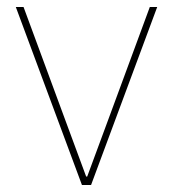

<svg xmlns="http://www.w3.org/2000/svg" viewBox="-20 -526 492 546"><path d="M239 0H213L25 -506H47L164 -189L225 -24H228L289 -189L406 -506H427Z"/></svg>

Font: IBM Plex Sans Thin
Style: Regular
Weight: 250
Designer: Mike Abbink, Paul van der Laan, Pieter van Rosmalen
Foundry: Bold Monday
Version: Version 3.201